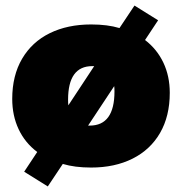

<svg xmlns="http://www.w3.org/2000/svg" viewBox="-20 -594 654 691"><path d="M591 -260Q591 -176 556 -115.5Q521 -55 457 -23Q393 9 308 9Q249 9 206 -4L152 77L67 24L114 -47Q70 -80 47 -129Q24 -178 24 -238Q24 -322 59.5 -382.5Q95 -443 159 -474.5Q223 -506 308 -506Q367 -506 410 -493L464 -574L549 -521L502 -450Q545 -417 568 -368.5Q591 -320 591 -260ZM226 -215 319 -356H312Q225 -356 225 -235Q225 -221 226 -215ZM392 -265Q392 -278 391 -284L297 -142H303Q392 -142 392 -265Z"/></svg>

Font: Nunito Sans Heavy Heavy
Style: Italic
Weight: 400
Italic angle: -4.541°
Designer: Vernon Adams
Foundry: Vernon Adams
Version: Version 2.002